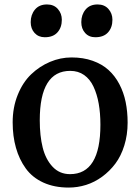

<svg xmlns="http://www.w3.org/2000/svg" viewBox="-20 -827 627 858"><path d="M180.2 -660.6Q151.9 -660.6 134.5 -679.7Q117.2 -698.7 117.2 -728Q117.2 -761.2 136.2 -784.2Q155.3 -807.1 189.9 -807.1H190.4Q220.7 -807.1 238.5 -786.9Q256.3 -766.6 256.3 -738.8Q256.3 -704.1 236.8 -682.4Q217.3 -660.6 180.7 -660.6ZM405.8 -660.6Q377.4 -660.6 360.4 -679.7Q343.3 -698.7 343.3 -728Q343.3 -761.2 362.3 -784.2Q381.3 -807.1 416 -807.1H416.5Q446.8 -807.1 464.6 -786.9Q482.4 -766.6 482.4 -738.8Q482.4 -704.1 462.9 -682.4Q443.4 -660.6 406.2 -660.6ZM293 -48.8Q428.7 -48.8 428.7 -269.5Q428.7 -321.3 421.1 -363.8Q413.6 -406.2 397.9 -439.7Q382.3 -473.1 356 -491.7Q329.6 -510.3 293.9 -510.3Q157.7 -510.3 157.7 -289.6Q157.7 -219.7 170.9 -167.2Q184.1 -114.7 215.1 -81.8Q246.1 -48.8 293 -48.8ZM36.6 -280.3Q36.6 -347.2 59.3 -403.3Q82 -459.5 119.4 -495.1Q156.7 -530.8 203.4 -550.5Q250 -570.3 299.8 -570.3Q352.1 -570.3 394 -555.4Q436 -540.5 464.8 -514.4Q493.7 -488.3 513.2 -451.2Q532.7 -414.1 541.5 -371.1Q550.3 -328.1 550.3 -278.8Q550.3 -224.6 535.6 -177.2Q521 -129.9 495.6 -95.9Q470.2 -62 436.5 -37.4Q402.8 -12.7 364.7 -0.7Q326.7 11.2 287.1 11.2Q222.7 11.2 173.6 -11.2Q124.5 -33.7 95.2 -74.2Q65.9 -114.7 51.3 -166.5Q36.6 -218.3 36.6 -280.3Z"/></svg>

Font: HaufeMerriweather
Style: Regular
Weight: 400
Designer: Eben Sorkin ( eben@eyebytes.com )
Foundry: Eben Sorkin
Version: Version 1.56